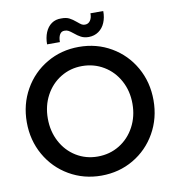

<svg xmlns="http://www.w3.org/2000/svg" viewBox="-96 -987 984 1080"><g transform="rotate(-10 396.0 -447.0)"><path d="M34.2 -360.4Q34.2 -462.9 81.8 -546.9Q129.4 -630.9 211.9 -679.2Q294.4 -727.5 395.5 -727.5Q497.1 -727.5 579.8 -679.2Q662.6 -630.9 710.2 -546.9Q757.8 -462.9 757.8 -359.4Q757.8 -256.8 710.2 -172.9Q662.6 -88.9 580.1 -40.5Q497.6 7.8 396.5 7.8Q295.9 7.8 212.9 -40.5Q129.9 -88.9 82 -173.1Q34.2 -257.3 34.2 -360.4ZM637.7 -360.4Q637.7 -433.6 605.7 -492.4Q573.7 -551.3 518.1 -584.7Q462.4 -618.2 394.5 -618.2Q327.6 -618.2 272.7 -584.7Q217.8 -551.3 186 -492.4Q154.3 -433.6 154.3 -360.4Q154.3 -287.6 185.5 -228.5Q216.8 -169.4 271.7 -135.5Q326.7 -101.6 394.5 -101.6Q463.4 -101.6 518.8 -135.5Q574.2 -169.4 606 -228.8Q637.7 -288.1 637.7 -360.4ZM326.2 -902.3Q354 -902.8 371.8 -893.8Q389.6 -884.8 410.2 -867.2Q423.8 -855.5 432.4 -850.1Q440.9 -844.7 452.1 -844.7Q471.7 -844.7 482.7 -860.8Q493.7 -877 493.2 -902.3H566.4Q566.9 -865.7 554.4 -836.2Q542 -806.6 517.8 -789.8Q493.7 -772.9 460.9 -772.5Q435.5 -772.9 417.7 -782.2Q399.9 -791.5 380.9 -807.6Q365.2 -820.3 355.2 -825.9Q345.2 -831.5 333 -831.1Q314.9 -832 305.4 -816.2Q295.9 -800.3 295.9 -772.5H222.7Q222.7 -810.5 235.1 -840.6Q247.6 -870.6 271 -887Q294.4 -903.3 326.2 -902.3Z"/></g></svg>

Font: Reddit Sans Chocolate SemiBold
Style: Regular
Weight: 600
Designer: Stephen Hutchings
Foundry: Reddit
Version: Version 1.011